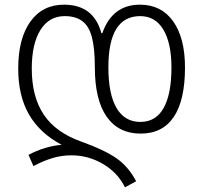

<svg xmlns="http://www.w3.org/2000/svg" viewBox="-20 -562 870 822"><path d="M286 103Q244 103 205.5 114.5Q167 126 123 149L102 101Q172 64 244 58Q150 8 104 -72Q58 -152 58 -268Q58 -397 110 -469.5Q162 -542 254 -542Q381 -542 414 -420H418Q461 -542 579 -542Q671 -542 721.5 -470.5Q772 -399 772 -273Q772 -133 724 -61.5Q676 10 582 10Q488 10 437 -62Q386 -134 386 -275Q386 -355 373.5 -402.5Q361 -450 332.5 -471.5Q304 -493 257 -493Q190 -493 153 -433.5Q116 -374 116 -268Q116 -148 167.5 -71Q219 6 330 45Q425 79 477 114.5Q529 150 563 214L515 240Q484 177 421 140Q358 103 286 103ZM714 -273Q714 -377 679.5 -435Q645 -493 580 -493Q444 -493 444 -274Q444 -159 479 -99.5Q514 -40 581 -40Q647 -40 680.5 -99.5Q714 -159 714 -273Z"/></svg>

Font: Noto Sans Georgian Light
Style: Regular
Weight: 300
Designer: Monotype Design team
Foundry: Monotype Imaging Inc.
Version: Version 1.000